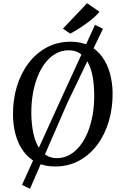

<svg xmlns="http://www.w3.org/2000/svg" viewBox="-20 -1008 742 1174"><path d="M316 10Q251.5 10 203.5 -14.5Q155.5 -39 123.8 -82.2Q92 -125.5 76 -182.5Q60 -239.5 59.5 -305Q58.5 -397.5 83 -478.5Q107.5 -559.5 154 -621.2Q200.5 -683 266 -718Q331.5 -753 412.5 -753Q478 -753 526 -728.2Q574 -703.5 605.2 -660Q636.5 -616.5 652 -560.2Q667.5 -504 668.5 -440.5Q669.5 -348.5 645.5 -267Q621.5 -185.5 575.2 -123.2Q529 -61 463.5 -25.5Q398 10 316 10ZM328 -41Q369.5 -41 405 -60.8Q440.5 -80.5 468.8 -116Q497 -151.5 516.8 -200.2Q536.5 -249 546.8 -307.5Q557 -366 556 -431Q555.5 -493 545.8 -542.8Q536 -592.5 516.8 -627.8Q497.5 -663 468.5 -681.8Q439.5 -700.5 400 -700.5Q358.5 -700.5 323 -681.2Q287.5 -662 259.2 -626.8Q231 -591.5 211.2 -543Q191.5 -494.5 181.2 -436.5Q171 -378.5 171.5 -314Q172.5 -251 182.5 -200.5Q192.5 -150 212 -114.5Q231.5 -79 260.5 -60Q289.5 -41 328 -41ZM114.5 122.5 352 -400 561 -856 609.5 -832 392 -379 163.5 146ZM409.5 -802 365 -833 512.5 -988.5 588.5 -936Q567 -910 534 -884Q501 -858 467.5 -836.8Q434 -815.5 409.5 -802Z"/></svg>

Font: Merriweather 20pt
Style: Italic
Weight: 400
Italic angle: -7.8°
Version: Version 2.101